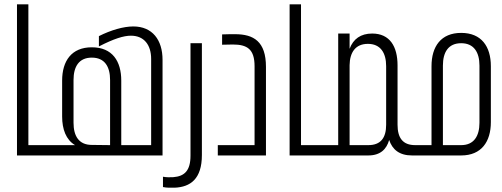

<svg xmlns="http://www.w3.org/2000/svg" viewBox="-20 -723 2336 893"><path d="M203 -44C203 -47 201 -48 198 -48H112V-703H59V0H198C201 0 203 -2 203 -5Z M196 -48C194 -48 193 -47 193 -45V-3C193 -1 194 0 196 0H736V-445C736 -537 689 -600 600 -600C554 -600 496 -583 440 -555V-507C510 -543 555 -557 589 -557C651 -557 683 -513 683 -449V-48H544V-348C544 -438 503 -503 407 -503C313 -503 269 -440 269 -348V-181C269 -122 287 -73 329 -48ZM492 -48 407 -49C347 -49 322 -90 322 -152V-351C322 -413 347 -455 407 -455C467 -455 492 -413 492 -351Z M738 147C757 151 774 150 792 150C866 147 919 109 919 -2V-522H866V1C866 71 838 97 786 101C771 102 755 102 738 99Z M993 -48V0H1217V-412C1217 -530 1160 -564 1073 -564C1059 -564 1036 -564 1013 -563V-515C1024 -515 1051 -516 1063 -516C1130 -516 1164 -494 1164 -415V-48Z M1471 -44C1471 -47 1469 -48 1466 -48H1380V-703H1327V0H1466C1469 0 1471 -2 1471 -5Z M1465 -48C1463 -48 1461 -47 1461 -44V-4C1461 -1 1463 0 1465 0H1693C1749 0 1778 -29 1790 -72C1805 -27 1838 0 1896 0H1917C1919 0 1920 -1 1920 -3V-45C1920 -47 1919 -48 1917 -48H1911C1853 -48 1829 -82 1829 -143V-419C1829 -507 1793 -567 1711 -567C1658 -567 1623 -542 1606 -496V-567H1553V-48ZM1606 -48V-420C1607 -479 1633 -519 1691 -519C1750 -519 1776 -477 1776 -415V-143C1776 -82 1751 -48 1693 -48Z M2125 -570C2031 -570 1987 -507 1987 -415V-48H1914C1912 -48 1911 -47 1911 -45V-3C1911 -1 1912 0 1914 0H2125C2219 0 2263 -64 2263 -155V-415C2263 -507 2219 -570 2125 -570ZM2040 -48V-418C2040 -480 2065 -522 2125 -522C2184 -522 2210 -480 2210 -418V-152C2210 -90 2184 -48 2125 -48Z"/></svg>

Font: Modon Arabic
Style: Regular
Weight: 400
Designer: Ahmedzaza
Foundry: Ahmedzaza
Version: Version 2.010